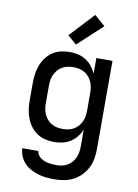

<svg xmlns="http://www.w3.org/2000/svg" viewBox="-105 -836 809 1126"><g transform="rotate(10 300.0 -272.5)"><path d="M297 223Q273 223 249 220.5Q225 218 202 211Q179 204 157.5 192.5Q136 181 119.5 163.5Q103 146 93.5 123.5Q84 101 83 76H179Q180 89 187 99.5Q194 110 204 117Q214 124 225.5 128.5Q237 133 249 135Q261 137 273 138Q285 139 297 139Q315 139 331.5 135.5Q348 132 363 123Q378 114 389 101Q400 88 407 72Q414 56 416.5 39Q419 22 419 5V-93Q409 -70 393 -50Q377 -30 355.5 -16.5Q334 -3 309 2.5Q284 8 259 8Q232 8 205.5 1.5Q179 -5 157 -20Q135 -35 119 -57Q103 -79 93.5 -104.5Q84 -130 80.5 -156.5Q77 -183 77 -210V-310Q77 -337 80.5 -363.5Q84 -390 93.5 -415.5Q103 -441 119 -463Q135 -485 157 -500Q179 -515 205.5 -521.5Q232 -528 259 -528Q284 -528 309 -522.5Q334 -517 355.5 -503.5Q377 -490 393 -470Q409 -450 419 -427V-520H515V5Q515 34 510 63Q505 92 491.5 118Q478 144 457.5 165Q437 186 411 199.5Q385 213 356 218Q327 223 297 223ZM296 -76Q313 -76 330 -79.5Q347 -83 362 -91.5Q377 -100 388.5 -113.5Q400 -127 407 -142.5Q414 -158 416.5 -175.5Q419 -193 419 -210V-310Q419 -327 416.5 -344.5Q414 -362 407 -377.5Q400 -393 388.5 -406.5Q377 -420 362 -428.5Q347 -437 330 -440.5Q313 -444 296 -444Q279 -444 262 -440.5Q245 -437 230 -428.5Q215 -420 203.5 -406.5Q192 -393 185 -377.5Q178 -362 175.5 -344.5Q173 -327 173 -310V-210Q173 -193 175.5 -175.5Q178 -158 185 -142.5Q192 -127 203.5 -113.5Q215 -100 230 -91.5Q245 -83 262 -79.5Q279 -76 296 -76ZM287 -577 234 -623 369 -768 433 -712Z"/></g></svg>

Font: Iosevka Fixed Curly Md Ex
Style: Regular
Weight: 500
Width: 7
Monospace: yes
Designer: Belleve Invis
Foundry: Belleve Invis
Version: Version 30.1.2